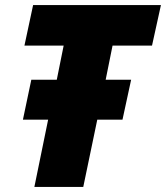

<svg xmlns="http://www.w3.org/2000/svg" viewBox="-20 -734 652 754"><path d="M115 0H307L362 -264H461L495 -421H395L422 -555H577L612 -714H110L76 -555H230L203 -421H103L70 -264H169Z"/></svg>

Font: Noto Sans UI Black
Style: Italic
Weight: 900
Italic angle: -372°
Designer: Monotype Design Team
Foundry: Monotype Imaging Inc.
Version: Version 1.901